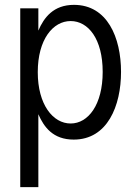

<svg xmlns="http://www.w3.org/2000/svg" viewBox="-20 -558 550 787"><path d="M137.2 -523.9H63V209H137.2V-89.8C160.2 -37.1 197.3 14.2 282.2 14.2C420.4 14.2 476.1 -124 476.1 -263.2C476.1 -404.3 419.9 -538.1 283.2 -538.1C199.2 -538.1 160.2 -486.3 137.2 -432.6ZM400.9 -263.2C400.9 -128.9 341.8 -51.8 269.5 -51.8C197.3 -51.8 134.8 -128.9 134.8 -262.2C134.8 -396.5 197.3 -471.7 269.5 -471.7C341.8 -471.7 400.9 -398.4 400.9 -263.2Z"/></svg>

Font: Tuffy
Style: Regular
Weight: 500
Designer: Thatcher Ulrich, Karoly Barta and Michael Everson
Version: Version 001.270